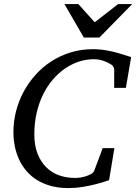

<svg xmlns="http://www.w3.org/2000/svg" viewBox="-20 -936 689 972"><path d="M617.2 -491.2H558.1V-584Q558.1 -591.8 552.5 -600.1Q546.9 -608.4 540 -610.8Q538.1 -611.8 531.2 -616Q524.4 -620.1 513.4 -624.5Q502.4 -628.9 487.8 -632.6Q473.1 -636.2 455.1 -636.2Q416.5 -636.2 379.4 -624Q342.3 -611.8 308.8 -588.9Q275.4 -565.9 247.1 -532.7Q218.8 -499.5 198 -457.3Q177.2 -415 165.5 -364.3Q153.8 -313.5 153.8 -255.9Q153.8 -199.2 170.2 -157.7Q186.5 -116.2 214.4 -88.9Q242.2 -61.5 279.5 -48.3Q316.9 -35.2 358.9 -35.2Q375 -35.2 388.2 -37.4Q401.4 -39.6 410.9 -42.5Q420.4 -45.4 426.3 -48.1Q432.1 -50.8 434.1 -51.8Q439.9 -52.7 447 -58.8Q454.1 -64.9 457 -71.8L500 -186H559.1L532.2 -23.9Q526.4 -22 507.1 -15.6Q487.8 -9.3 459.7 -2.2Q431.6 4.9 397 10.5Q362.3 16.1 326.2 16.1Q276.4 16.1 236.3 4.9Q196.3 -6.3 165.5 -25.9Q134.8 -45.4 112.3 -72.3Q89.8 -99.1 75.7 -130.6Q61.5 -162.1 54.7 -196.8Q47.9 -231.4 47.9 -267.1Q47.9 -320.3 61 -372.1Q74.2 -423.8 99.1 -470.5Q124 -517.1 159.7 -556.9Q195.3 -596.7 240 -625.5Q284.7 -654.3 337.6 -670.7Q390.6 -687 450.2 -687Q474.6 -687 497.1 -684.3Q519.5 -681.6 542.5 -676.5Q565.4 -671.4 590.3 -663.8Q615.2 -656.2 644 -647ZM483.4 -746.1H404.3L306.2 -915.5H376.5L459.5 -823.2L578.1 -915.5H649.4Z"/></svg>

Font: Charis SIL Am
Style: Italic
Weight: 400
Italic angle: -11°
Foundry: SIL International
Version: Version 5.000